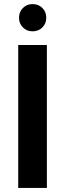

<svg xmlns="http://www.w3.org/2000/svg" viewBox="-20 -918 318 938"><path d="M69 -698C69 -698 69 0 69 0C69 0 209 0 209 0C209 0 209 -698 209 -698C209 -698 69 -698 69 -698ZM139 -765C139 -765 139 -765 139 -765C158 -765 174 -771 187 -784C200 -797 206 -812 206 -831C206 -831 206 -831 206 -831C206 -850 200 -866 187 -879C174 -892 158 -898 139 -898C139 -898 139 -898 139 -898C120 -898 105 -892 92 -879C79 -866 73 -850 73 -831C73 -831 73 -831 73 -831C73 -812 79 -797 92 -784C105 -771 120 -765 139 -765Z"/></svg>

Font: Girnar Poppins
Style: SemiBold
Weight: 500
Designer: Ninad Kale (Devanagari), Jonny Pinhorn (Latin)
Foundry: Indian Type Foundry
Version: ""